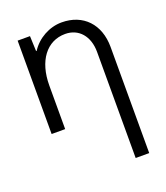

<svg xmlns="http://www.w3.org/2000/svg" viewBox="-133 -571 784 906"><g transform="rotate(-20 258.5 -118.5)"><path d="M282 -479C220 -479 159 -445 126 -393H123L120 -469H58V0H126V-219C126 -342 186 -422 279 -422C347 -422 392 -370 392 -291V242H460V-291C460 -405 390 -479 282 -479Z"/></g></svg>

Font: UULA Sans
Style: Bold
Weight: 700
Designer: Mohamed Gaber, Laura Garcia Mut
Foundry: Kief Type Foundry
Version: Version 3.006;hotconv 1.0.109;makeotfexe 2.5.65596